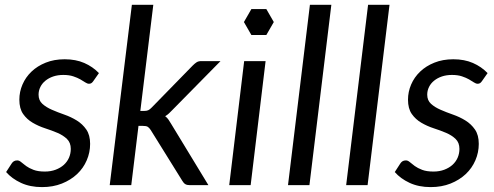

<svg xmlns="http://www.w3.org/2000/svg" viewBox="-20 -756 2016 784"><path d="M361.5 -425.5Q357.5 -419.5 353.5 -416.8Q349.5 -414 343.5 -414Q336.5 -414 328.2 -419.5Q320 -425 308.2 -431.8Q296.5 -438.5 279.5 -444.2Q262.5 -450 238.5 -450Q216 -450 197.5 -443.8Q179 -437.5 165.5 -426.5Q152 -415.5 144.8 -400.8Q137.5 -386 137.5 -369.5Q137.5 -346 153 -332Q168.5 -318 192 -307.8Q215.5 -297.5 242.8 -288Q270 -278.5 293.5 -264Q317 -249.5 332.5 -227Q348 -204.5 348 -168.5Q348 -133.5 334.2 -101.5Q320.5 -69.5 294.8 -45.2Q269 -21 232.8 -6.5Q196.5 8 151.5 8Q103 8 65.8 -9.2Q28.5 -26.5 5 -53.5L27 -87.5Q31 -94 36.5 -97.5Q42 -101 50.5 -101Q58.5 -101 66.5 -94Q74.5 -87 86.5 -78.2Q98.5 -69.5 116.8 -62.5Q135 -55.5 163 -55.5Q187.5 -55.5 207.2 -63Q227 -70.5 240.8 -83Q254.5 -95.5 261.8 -112.2Q269 -129 269 -148Q269 -173.5 253.5 -188.5Q238 -203.5 214.5 -213.5Q191 -223.5 164 -232.2Q137 -241 113.5 -254.8Q90 -268.5 74.5 -290.5Q59 -312.5 59 -349Q59 -381 71.8 -410.8Q84.5 -440.5 108.5 -463.5Q132.5 -486.5 166.8 -500.2Q201 -514 244 -514Q289.5 -514 324.2 -498.8Q359 -483.5 384 -457.5Z M606 -736.5 553 -303H568.5Q578.5 -303 585 -305.8Q591.5 -308.5 599.5 -317L767 -488.5Q775 -496.5 782.5 -501.5Q790 -506.5 802 -506.5H880.5L685 -308Q677.5 -300 670.2 -293.2Q663 -286.5 654.5 -281.5Q662.5 -275.5 668 -267.5Q673.5 -259.5 679 -250L831 0H754.5Q743.5 0 736.8 -4Q730 -8 724.5 -17.5L595.5 -225Q589 -235 582.8 -238.5Q576.5 -242 562.5 -242H545.5L516 0H428L518.5 -736.5Z M1064.5 -506.5 1003.5 0H916L977 -506.5ZM1098 -666 1067.5 -719H1006.5L976 -666L1006.5 -613H1067.5Z M1156 0 1245.5 -736.5H1333L1243.5 0Z M1393.5 0 1483 -736.5H1570.5L1481 0Z M1948.5 -425.5Q1944.5 -419.5 1940.5 -416.8Q1936.5 -414 1930.5 -414Q1923.5 -414 1915.2 -419.5Q1907 -425 1895.2 -431.8Q1883.5 -438.5 1866.5 -444.2Q1849.5 -450 1825.5 -450Q1803 -450 1784.5 -443.8Q1766 -437.5 1752.5 -426.5Q1739 -415.5 1731.8 -400.8Q1724.5 -386 1724.5 -369.5Q1724.5 -346 1740 -332Q1755.5 -318 1779 -307.8Q1802.5 -297.5 1829.8 -288Q1857 -278.5 1880.5 -264Q1904 -249.5 1919.5 -227Q1935 -204.5 1935 -168.5Q1935 -133.5 1921.2 -101.5Q1907.5 -69.5 1881.8 -45.2Q1856 -21 1819.8 -6.5Q1783.5 8 1738.5 8Q1690 8 1652.8 -9.2Q1615.5 -26.5 1592 -53.5L1614 -87.5Q1618 -94 1623.5 -97.5Q1629 -101 1637.5 -101Q1645.5 -101 1653.5 -94Q1661.5 -87 1673.5 -78.2Q1685.5 -69.5 1703.8 -62.5Q1722 -55.5 1750 -55.5Q1774.5 -55.5 1794.2 -63Q1814 -70.5 1827.8 -83Q1841.5 -95.5 1848.8 -112.2Q1856 -129 1856 -148Q1856 -173.5 1840.5 -188.5Q1825 -203.5 1801.5 -213.5Q1778 -223.5 1751 -232.2Q1724 -241 1700.5 -254.8Q1677 -268.5 1661.5 -290.5Q1646 -312.5 1646 -349Q1646 -381 1658.8 -410.8Q1671.5 -440.5 1695.5 -463.5Q1719.5 -486.5 1753.8 -500.2Q1788 -514 1831 -514Q1876.5 -514 1911.2 -498.8Q1946 -483.5 1971 -457.5Z"/></svg>

Font: LatoHex
Style: Italic
Weight: 400
Italic angle: -7°
Designer: Lukasz Dziedzic
Foundry: tyPoland Lukasz Dziedzic
Version: Version 1.104; Western+Polish opensource